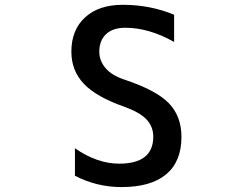

<svg xmlns="http://www.w3.org/2000/svg" viewBox="-20 -761 1040 792"><path d="M497.1 -646.5Q445.3 -646.5 417.5 -620.1Q389.6 -593.8 389.6 -547.9Q389.6 -510.7 415 -480.5Q440.4 -450.2 493.2 -432.6Q625 -388.7 676.8 -335Q728.5 -281.2 728.5 -196.3Q728.5 -94.7 665.5 -42Q602.5 10.7 481.4 10.7Q378.9 10.7 289.1 -36.1V-149.4Q380.9 -85.9 471.7 -85.9Q611.3 -85.9 612.3 -196.3Q612.3 -238.3 584.5 -268.1Q556.6 -297.9 491.2 -321.3Q377 -361.3 325.7 -415.5Q274.4 -469.7 274.4 -547.9Q274.4 -637.7 331.1 -689.5Q387.7 -741.2 486.3 -741.2Q599.6 -741.2 698.2 -700.2V-587.9Q594.7 -646.5 497.1 -646.5Z"/></svg>

Font: Gen Shin Gothic Monospace Medium
Style: Regular
Weight: 500
Designer: [Source Han Sans]
Ryoko NISHIZUKA  (kana & ideographs); Paul D. Hunt (Latin, Greek & Cyrillic); Wenlong ZHANG  (bopomofo
Version: Version 1.002.20150607